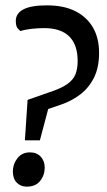

<svg xmlns="http://www.w3.org/2000/svg" viewBox="-20 -683 401 717"><path d="M73 -159 83 -310 160 -337Q207 -352 230.5 -368.5Q254 -385 262 -406Q270 -427 270 -455Q270 -516 238.5 -547Q207 -578 145 -578Q123 -578 99 -575.5Q75 -573 56 -567Q55 -568 47 -576Q39 -584 39 -605Q39 -633 67.5 -648Q96 -663 155 -663Q218 -663 261 -641.5Q304 -620 327 -580.5Q350 -541 350 -485Q350 -431 331 -393Q312 -355 280 -330.5Q248 -306 207 -292L160 -276L129 -159ZM80 14Q57 14 42.5 -1Q28 -16 28 -43Q28 -70 45 -92Q62 -114 92 -114Q117 -114 132 -98Q147 -82 147 -57Q147 -29 130 -7.5Q113 14 80 14Z"/></svg>

Font: Faustina Medium
Style: Italic
Weight: 500
Italic angle: -8°
Designer: Alfonso Garcia
Foundry: http://www.omnibus-type.com
Version: Version 1.200